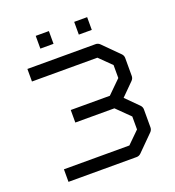

<svg xmlns="http://www.w3.org/2000/svg" viewBox="-123 -817 787 863"><g transform="rotate(-20 270.0 -385.5)"><path d="M144 -719H207V-658H144ZM328 -719H390V-658H328ZM58 -52V-112H371L428 -168V-230L365 -292H178V-352H365L428 -414V-476L371 -532H58V-592H384Q396 -592 405 -583L479 -509Q488 -500 488 -488V-402Q488 -390 479 -381L420 -322L479 -263Q488 -254 488 -242V-156Q488 -144 479 -135L405 -61Q396 -52 384 -52Z"/></g></svg>

Font: ibm3270
Style: Regular
Weight: 400
Monospace: yes
Version: Version 2.0.3